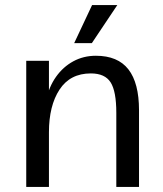

<svg xmlns="http://www.w3.org/2000/svg" viewBox="-20 -741 646 761"><path d="M441 -294Q441 -379 418.5 -414.5Q396 -450 340 -450Q258 -450 216 -386Q174 -322 174 -217L164 -274L162 -342Q174 -397 202 -436.5Q230 -476 270.5 -498Q311 -520 360 -520Q447 -520 489 -466Q531 -412 531 -304V0H441ZM84 -500H174V0H84ZM345 -721H445L344 -570H274Z"/></svg>

Font: Moderustic
Style: Regular
Weight: 400
Designer: Tural Alisoy
Foundry: TAFT Foundry
Version: Version 2.120